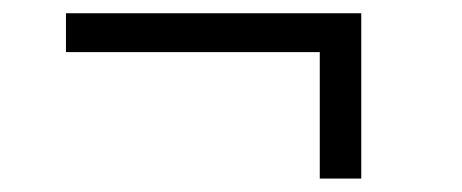

<svg xmlns="http://www.w3.org/2000/svg" viewBox="-20 -409 690 287"><path d="M458 -142.1V-331.1H78.6V-389.2H520V-142.1Z"/></svg>

Font: HK Grotesk Legacy
Style: Regular
Weight: 400
Designer: Alfredo Marco Pradil
Foundry: Hanken Design Co.
Version: Version 2.022;PS 002.022;hotconv 1.0.88;makeotf.lib2.5.64775